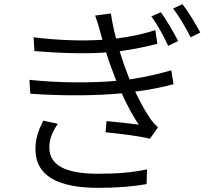

<svg xmlns="http://www.w3.org/2000/svg" viewBox="-20 -857 1040 926"><path d="M756 -798 710 -778C740 -737 769 -684 791 -636L839 -659C817 -704 779 -765 756 -798ZM860 -837 815 -816C846 -775 876 -724 899 -677L946 -700C923 -744 885 -805 860 -837ZM259 -260 189 -275C167 -232 150 -191 151 -135C152 -9 259 49 455 49C541 49 617 43 687 31L689 -40C617 -25 546 -19 453 -19C292 -19 218 -62 218 -146C218 -191 235 -225 259 -260ZM465 -697 474 -665C379 -659 263 -662 142 -677L146 -611C271 -600 395 -597 492 -604C500 -578 509 -551 520 -522L541 -467C427 -457 273 -456 122 -472L126 -405C281 -394 446 -395 567 -407C590 -356 617 -304 649 -256C616 -260 550 -268 494 -273L489 -219C557 -212 647 -202 703 -188L742 -243C728 -256 716 -269 705 -284C678 -325 653 -370 632 -415C704 -424 769 -438 817 -451L806 -518C759 -504 687 -486 605 -474L581 -537L557 -610C626 -619 690 -633 739 -646L729 -712C677 -694 610 -680 540 -671C529 -712 520 -754 515 -792L439 -782C449 -755 458 -725 465 -697Z"/></svg>

Font: Noto Sans JP DemiLight
Style: Regular
Weight: 350
Designer: Ryoko NISHIZUKA 西塚涼子 (kana, bopomofo & ideographs); Paul D. Hunt (Latin, Greek & Cyrillic); Sandoll Communications 산돌커뮤니
Foundry: Adobe
Version: Version 2.004;hotconv 1.0.118;makeotfexe 2.5.65603